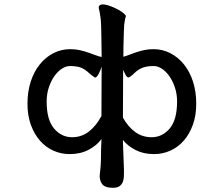

<svg xmlns="http://www.w3.org/2000/svg" viewBox="-20 -684 1040 890"><path d="M439.5 -638.7Q434.6 -654.3 442.4 -659.7Q450.2 -665 464.4 -663.1Q478.5 -661.1 496.6 -653.8Q514.6 -646.5 529.8 -638.2Q544.9 -629.9 554.7 -621.1Q564.5 -612.3 563.5 -608.4Q560.5 -600.6 558.6 -588.4Q556.6 -576.2 555.7 -570.3Q554.7 -553.7 554.2 -538.1Q553.7 -522.5 553.2 -504.9Q552.7 -487.3 552.2 -467.3Q551.8 -447.3 551.8 -420.9Q563.5 -423.8 578.1 -429.7Q592.8 -435.5 610.4 -441.4Q627.9 -447.3 647.9 -451.7Q668 -456.1 691.4 -456.1Q733.4 -456.1 769.5 -437.5Q805.7 -418.9 832.5 -385.7Q859.4 -352.5 874.5 -306.2Q889.6 -259.8 889.6 -203.1Q889.6 -148.4 874 -105.5Q858.4 -62.5 832 -32.2Q805.7 -2 770 14.2Q734.4 30.3 694.3 30.3Q645.5 30.3 608.9 11.7Q572.3 -6.8 549.8 -35.2V-26.4L554.7 105.5Q554.7 120.1 554.2 134.3Q553.7 148.4 548.8 160.2Q543.9 171.9 533.7 179.2Q523.4 186.5 503.9 186.5Q464.8 186.5 452.6 168Q440.4 149.4 442.4 127L446.3 88.9Q448.2 65.4 448.2 35.2Q448.2 4.9 450.2 -30.3V-39.1Q427.7 -8.8 390.1 10.7Q352.5 30.3 302.7 30.3Q262.7 30.3 227.1 14.2Q191.4 -2 165 -32.2Q138.7 -62.5 123 -105.5Q107.4 -148.4 107.4 -203.1Q107.4 -259.8 122.6 -306.2Q137.7 -352.5 164.6 -385.7Q191.4 -418.9 227.5 -437.5Q263.7 -456.1 305.7 -456.1Q330.1 -456.1 351.1 -451.2Q372.1 -446.3 390.6 -439.9Q409.2 -433.6 424.3 -427.7Q439.5 -421.9 451.2 -419.9Q450.2 -486.3 449.7 -526.9Q449.2 -567.4 447.3 -591.8Q445.3 -605.5 443.8 -616.7Q442.4 -627.9 439.5 -638.7ZM314.5 -47.9Q358.4 -47.9 392.6 -74.7Q426.8 -101.6 450.2 -146.5L451.2 -375Q443.4 -352.5 437.5 -341.8Q431.6 -331.1 427.7 -327.6Q423.8 -324.2 420.9 -324.7Q418 -325.2 416 -327.1Q414.1 -329.1 408.7 -332.5Q403.3 -335.9 394.5 -343.8Q375 -362.3 356 -370.1Q336.9 -377.9 303.7 -377.9Q286.1 -377.9 267.1 -365.7Q248 -353.5 232.4 -331.5Q216.8 -309.6 206.5 -279.3Q196.3 -249 196.3 -212.9Q196.3 -128.9 230.5 -88.4Q264.6 -47.9 314.5 -47.9ZM581.1 -327.1Q579.1 -326.2 576.7 -325.2Q574.2 -324.2 570.3 -326.7Q566.4 -329.1 562 -336.9Q557.6 -344.7 550.8 -360.4L549.8 -138.7Q573.2 -96.7 606.4 -72.3Q639.6 -47.9 682.6 -47.9Q732.4 -47.9 766.6 -88.4Q800.8 -128.9 800.8 -212.9Q800.8 -249 790.5 -279.3Q780.3 -309.6 764.6 -331.5Q749 -353.5 730 -365.7Q710.9 -377.9 693.4 -377.9Q676.8 -377.9 664.1 -376Q651.4 -374 641.1 -370.1Q630.9 -366.2 621.1 -359.9Q611.3 -353.5 601.6 -343.8Q593.8 -335.9 588.4 -332.5Q583 -329.1 581.1 -327.1Z"/></svg>

Font: JasonHandwriting1
Style: Regular
Weight: 400
Version: Version 1.48.20